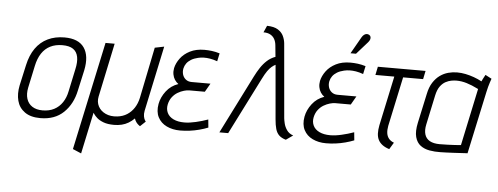

<svg xmlns="http://www.w3.org/2000/svg" viewBox="-56 -852 3150 1215"><g transform="rotate(5 1519.5 -245.0)"><path d="M438 -185 467 -316Q486 -408 450 -460Q414 -512 325 -512Q265 -512 218.5 -489.5Q172 -467 141.5 -423.5Q111 -380 97 -316L68 -185Q57 -131 68.5 -87Q80 -43 117 -16.5Q154 10 216 10Q308 10 364 -44Q420 -98 438 -185ZM410 -316 380 -175Q372 -134 351.5 -103.5Q331 -73 299.5 -56.5Q268 -40 226 -40Q186 -40 160 -57Q134 -74 124.5 -104.5Q115 -135 123 -175L153 -316Q163 -364 184.5 -396.5Q206 -429 239 -445.5Q272 -462 316 -462Q360 -462 384 -445.5Q408 -429 414.5 -396.5Q421 -364 410 -316Z M870 -94 958 -509 899 -497 833 -173Q825 -136 807 -108.5Q789 -81 762.5 -64Q736 -47 701 -43Q658 -38 626 -53Q594 -68 579.5 -96Q565 -124 572 -158L644 -500H586L439 187L493 210L549 -53Q549 -54 555 -44.5Q561 -35 576 -21.5Q591 -8 617.5 2Q644 12 685 12Q710 12 733 6.5Q756 1 776 -11Q796 -23 813 -40Q818 -25 825.5 -15.5Q833 -6 839.5 -1Q846 4 849 6L883 -26Q882 -27 877 -35Q872 -43 869 -58Q866 -73 870 -94Z M1300 -446 1311 -497Q1285 -505 1261 -508Q1237 -511 1214 -511Q1161 -511 1122.5 -491.5Q1084 -472 1061.5 -441.5Q1039 -411 1032 -379Q1028 -358 1031.5 -339Q1035 -320 1044.5 -305.5Q1054 -291 1068 -281Q1021 -265 991.5 -226.5Q962 -188 954 -145Q945 -95 963 -60Q981 -25 1018.5 -7Q1056 11 1104 11Q1134 11 1165 7Q1196 3 1226 -5Q1256 -13 1281 -23L1276 -74Q1257 -67 1237.5 -61.5Q1218 -56 1199 -51.5Q1180 -47 1161.5 -44.5Q1143 -42 1126 -42Q1085 -42 1057 -55.5Q1029 -69 1017.5 -93Q1006 -117 1012 -146Q1018 -174 1033 -193.5Q1048 -213 1067.5 -224.5Q1087 -236 1106.5 -241.5Q1126 -247 1140 -247H1239L1270 -301H1151Q1128 -301 1113 -313Q1098 -325 1092.5 -343.5Q1087 -362 1091 -382Q1095 -400 1105.5 -414.5Q1116 -429 1134 -440Q1152 -451 1178 -457Q1195 -461 1213.5 -461.5Q1232 -462 1253.5 -458.5Q1275 -455 1300 -446Z M1754 -124 1716 -557Q1715 -573 1712.5 -596.5Q1710 -620 1699.5 -642.5Q1689 -665 1664.5 -680.5Q1640 -696 1595 -697L1576 -654Q1603 -654 1620.5 -644Q1638 -634 1647 -617Q1656 -600 1658 -578L1665 -506Q1635 -495 1612.5 -474.5Q1590 -454 1572.5 -427.5Q1555 -401 1540 -371L1353 1H1409L1591 -360Q1607 -392 1620 -410.5Q1633 -429 1645.5 -439.5Q1658 -450 1670 -456L1700 -112Q1703 -76 1710 -51.5Q1717 -27 1732.5 -12Q1748 3 1776 11L1820 -20Q1793 -29 1779 -49.5Q1765 -70 1760 -91.5Q1755 -113 1754 -124Z M2227 -446 2238 -497Q2212 -505 2188 -508Q2164 -511 2141 -511Q2088 -511 2049.5 -491.5Q2011 -472 1988.5 -441.5Q1966 -411 1959 -379Q1955 -358 1958.5 -339Q1962 -320 1971.5 -305.5Q1981 -291 1995 -281Q1948 -265 1918.5 -226.5Q1889 -188 1881 -145Q1872 -95 1890 -60Q1908 -25 1945.5 -7Q1983 11 2031 11Q2061 11 2092 7Q2123 3 2153 -5Q2183 -13 2208 -23L2203 -74Q2184 -67 2164.5 -61.5Q2145 -56 2126 -51.5Q2107 -47 2088.5 -44.5Q2070 -42 2053 -42Q2012 -42 1984 -55.5Q1956 -69 1944.5 -93Q1933 -117 1939 -146Q1945 -174 1960 -193.5Q1975 -213 1994.5 -224.5Q2014 -236 2033.5 -241.5Q2053 -247 2067 -247H2166L2197 -301H2078Q2055 -301 2040 -313Q2025 -325 2019.5 -343.5Q2014 -362 2018 -382Q2022 -400 2032.5 -414.5Q2043 -429 2061 -440Q2079 -451 2105 -457Q2122 -461 2140.5 -461.5Q2159 -462 2180.5 -458.5Q2202 -455 2227 -446ZM2241 -649Q2249 -658 2252 -666.5Q2255 -675 2253.5 -683Q2252 -691 2244 -696Q2236 -701 2227 -700Q2218 -699 2210.5 -693Q2203 -687 2197 -677L2136 -570H2171Z M2414 -133 2481 -447H2608L2619 -500H2316L2305 -447H2425L2358 -133Q2352 -103 2353 -79.5Q2354 -56 2363 -38.5Q2372 -21 2389.5 -8Q2407 5 2433 13L2459 -30Q2438 -38 2426.5 -52Q2415 -66 2412 -86Q2409 -106 2414 -133Z M3039 -487 2999 -508Q2991 -495 2984 -480Q2977 -465 2977 -465Q2953 -478 2926.5 -487.5Q2900 -497 2873 -502.5Q2846 -508 2819 -508Q2791 -508 2763 -500.5Q2735 -493 2710.5 -475.5Q2686 -458 2667 -428.5Q2648 -399 2639 -354L2599 -169Q2587 -113 2596.5 -78Q2606 -43 2630 -25Q2654 -7 2687.5 -1Q2721 5 2757 4Q2771 4 2792.5 3Q2814 2 2837.5 1Q2861 0 2882 -1.5Q2903 -3 2916.5 -3.5Q2930 -4 2929 -4L3014 -400Q3022 -437 3030.5 -462Q3039 -487 3039 -487ZM2653 -163 2693 -351Q2701 -388 2716.5 -409Q2732 -430 2751 -440Q2770 -450 2788 -453Q2806 -456 2819 -456Q2836 -456 2852 -453.5Q2868 -451 2884.5 -446Q2901 -441 2919.5 -433.5Q2938 -426 2960 -415L2883 -52Q2883 -52 2872 -51Q2861 -50 2842 -49Q2823 -48 2799 -47Q2775 -46 2748 -46Q2709 -46 2685 -59.5Q2661 -73 2653 -99.5Q2645 -126 2653 -163Z"/></g></svg>

Font: Advent Pro
Style: Italic
Weight: 400
Italic angle: -12°
Designer: VivaRado, Andreas Kalpakidis
Foundry: VivaRado, Andreas Kalpakidis
Version: Version 3.000